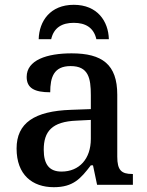

<svg xmlns="http://www.w3.org/2000/svg" viewBox="-20 -769 613 799"><path d="M141 -606H193C204 -654 238 -674 287 -674C336 -674 370 -654 381 -606H433C431 -681 385 -749 287 -749C189 -749 143 -681 141 -606ZM204 10C285 10 316 -26 358 -81H367L384 0H533V-45H530C485 -45 468 -61 468 -117V-375C468 -501 405 -547 278 -547C175 -547 91 -519 91 -449C91 -402 124 -385 189 -385C189 -448 204 -494 274 -494C348 -494 358 -444 358 -373V-315L276 -312C123 -307 49 -257 49 -151C49 -41 115 10 204 10ZM236 -55C185 -55 162 -85 162 -146C162 -222 196 -263 299 -267L358 -270V-191C358 -108 310 -55 236 -55Z"/></svg>

Font: Noto Serif Thai Medium
Style: Regular
Weight: 500
Designer: Monotype Design Team
Foundry: Monotype Imaging Inc.
Version: Version 1.901;PS 001.901;hotconv 1.0.88;makeotf.lib2.5.64775